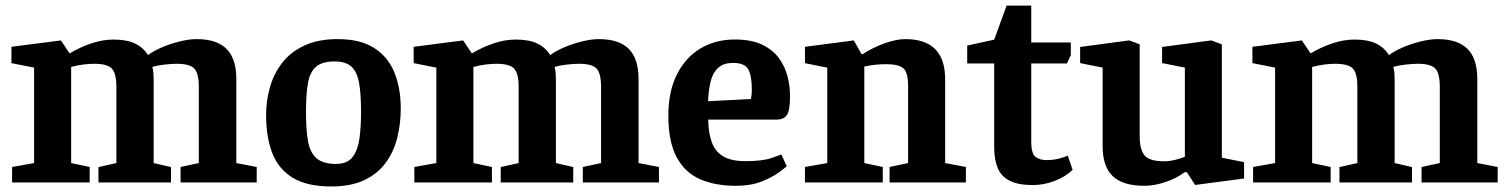

<svg xmlns="http://www.w3.org/2000/svg" viewBox="-20 -650 5364 684"><path d="M23.1 0V-55.1L101.5 -69.1V-409.1L20.7 -425.1V-483.3L196.9 -506L228 -459.7Q265.3 -482.1 305.8 -495.6Q346.2 -509.1 384.3 -509.1Q431 -509.1 460.4 -495.3Q489.9 -481.4 507.2 -453.7Q525.9 -467.9 556.3 -481.1Q586.7 -494.2 620.4 -502.4Q654.2 -510.7 680.3 -510.7Q752 -510.7 787 -475.8Q821.9 -440.9 821.9 -368.3V-69.1L894.5 -55.1V0H623.3V-55.1L688.3 -69.1V-340.3Q688.3 -388.8 672.2 -405.8Q656.1 -422.8 609.8 -422.8Q590.8 -422.8 564.9 -419.8Q539 -416.8 522.7 -411.4Q525.8 -401.1 526.6 -388.9Q527.4 -376.7 527.4 -367V-69.1L589.2 -54.9V0H330.8V-54.9L394.6 -69.1V-340.3Q394.6 -389 378.3 -405.9Q362 -422.8 315.6 -422.8Q299.2 -422.8 277.9 -420.3Q256.5 -417.8 233.5 -411.4V-69.1L299.5 -55.1V0Z M1160 14.3Q1075.1 14.3 1024 -16.1Q972.9 -46.5 950.4 -103.7Q928 -160.9 928 -240Q928 -291.6 942 -340.3Q956.1 -389 986.2 -427.4Q1016.4 -465.7 1065.3 -488.2Q1114.2 -510.7 1182.9 -510.7Q1263.1 -510.7 1312.6 -479.3Q1362 -447.9 1384.9 -392.1Q1407.7 -336.2 1407.7 -263Q1407.7 -209.5 1395.3 -159.6Q1383 -109.7 1354.4 -70.5Q1325.8 -31.2 1278.1 -8.5Q1230.5 14.3 1160 14.3ZM1176.6 -66Q1218 -66 1236.7 -91.4Q1255.5 -116.8 1260.9 -159Q1266.3 -201.3 1266.3 -250.3Q1266.3 -315 1259.2 -354.6Q1252.1 -394.2 1231.9 -412.6Q1211.6 -431.1 1172 -431.1Q1127.7 -431.1 1105.9 -412.3Q1084.1 -393.6 1077.1 -354Q1070.1 -314.4 1070.1 -250.3Q1070.1 -189.7 1077 -148.7Q1083.8 -107.7 1106.8 -86.9Q1129.9 -66 1176.6 -66Z M1456.1 0V-55.1L1534.5 -69.1V-409.1L1453.7 -425.1V-483.3L1629.9 -506L1661 -459.7Q1698.3 -482.1 1738.8 -495.6Q1779.2 -509.1 1817.3 -509.1Q1864 -509.1 1893.4 -495.3Q1922.9 -481.4 1940.2 -453.7Q1958.9 -467.9 1989.3 -481.1Q2019.7 -494.2 2053.4 -502.4Q2087.2 -510.7 2113.3 -510.7Q2185 -510.7 2220 -475.8Q2254.9 -440.9 2254.9 -368.3V-69.1L2327.5 -55.1V0H2056.3V-55.1L2121.3 -69.1V-340.3Q2121.3 -388.8 2105.2 -405.8Q2089.1 -422.8 2042.8 -422.8Q2023.8 -422.8 1997.9 -419.8Q1972 -416.8 1955.7 -411.4Q1958.8 -401.1 1959.6 -388.9Q1960.4 -376.7 1960.4 -367V-69.1L2022.2 -54.9V0H1763.8V-54.9L1827.6 -69.1V-340.3Q1827.6 -389 1811.3 -405.9Q1795 -422.8 1748.6 -422.8Q1732.2 -422.8 1710.9 -420.3Q1689.5 -417.8 1666.5 -411.4V-69.1L1732.5 -55.1V0Z M2601.7 11.9Q2528.5 11.9 2474.5 -11.3Q2420.5 -34.6 2390.8 -89.6Q2361 -144.6 2361 -238.3Q2361 -324 2391.4 -384.6Q2421.7 -445.2 2475.3 -477.3Q2528.8 -509.3 2597.7 -509.3Q2656.6 -509.3 2695.1 -490.9Q2733.5 -472.4 2755.3 -442.3Q2777.1 -412.2 2785.8 -377.1Q2794.5 -342.1 2794.5 -307.9Q2794.5 -256 2783 -240Q2771.5 -224 2748.1 -224H2502.9Q2503.7 -177 2515.7 -143.6Q2527.6 -110.1 2556.5 -93Q2585.5 -75.9 2634.6 -75.9Q2696.3 -75.9 2728 -86.9Q2759.7 -97.9 2763.5 -99.9L2782.8 -57.8Q2779 -54 2756.2 -36.8Q2733.5 -19.6 2694.6 -3.9Q2655.8 11.9 2601.7 11.9ZM2502.6 -289.4 2655.4 -297.4Q2658.4 -315.4 2658.4 -329.9Q2658.4 -379.5 2645.9 -402.6Q2633.3 -425.8 2591.8 -425.8Q2556.9 -425.8 2537.8 -407.8Q2518.8 -389.7 2511.5 -359Q2504.1 -328.3 2502.6 -289.4Z M2847.7 0V-55.1L2927.1 -69.1V-408.9L2847.7 -425V-483.3L3021.6 -506L3049.4 -457.1H3053.2Q3092 -482.1 3133.2 -496.4Q3174.4 -510.7 3204.7 -510.7Q3276.2 -510.7 3311.7 -474.9Q3347.1 -439.1 3347.1 -367V-69.1L3421 -55.1V0H3149.1V-55.1L3215.1 -69.1V-344Q3215.1 -389.6 3199.6 -405.4Q3184 -421.3 3136.2 -421.3Q3120 -421.3 3101.4 -419.6Q3082.8 -418 3059.1 -413V-69.1L3124.9 -55.1V0Z M3658.8 9.3Q3607 9.3 3576.7 -6.3Q3546.4 -21.9 3534.1 -52.1Q3521.8 -82.4 3521.8 -125.6V-424H3425.7V-487.7L3521.8 -508.7L3566 -630H3653.8V-498.7H3794.8V-453.5L3780.8 -424H3653.8V-143.8Q3653.8 -103.8 3668.5 -91.7Q3683.3 -79.7 3708.3 -79.7Q3730.2 -79.7 3750.3 -84.4Q3770.3 -89.1 3783.8 -95.6L3801.2 -45Q3775.7 -20.1 3737 -5.4Q3698.3 9.3 3658.8 9.3Z M4057.2 11.9Q3980.3 11.9 3944.2 -22.4Q3908.1 -56.7 3908.1 -129V-409.1L3828 -425.3V-482.7L4003 -506.1L4040.1 -492.1V-165.3Q4040.1 -116.6 4057.9 -96Q4075.7 -75.4 4127.5 -75.4Q4146.9 -75.4 4168 -80.9Q4189.2 -86.3 4201.1 -91.7V-409.1L4119.9 -425.3V-482.7L4295 -506.1L4332.8 -492.1V-88.3L4412 -72.3V-14.1L4237.6 8.9L4208.2 -36.6L4200.1 -36.4Q4172.6 -15.3 4132.7 -1.7Q4092.7 11.9 4057.2 11.9Z M4444.1 0V-55.1L4522.5 -69.1V-409.1L4441.7 -425.1V-483.3L4617.9 -506L4649 -459.7Q4686.3 -482.1 4726.8 -495.6Q4767.2 -509.1 4805.3 -509.1Q4852 -509.1 4881.4 -495.3Q4910.9 -481.4 4928.2 -453.7Q4946.9 -467.9 4977.3 -481.1Q5007.7 -494.2 5041.4 -502.4Q5075.2 -510.7 5101.3 -510.7Q5173 -510.7 5208 -475.8Q5242.9 -440.9 5242.9 -368.3V-69.1L5315.5 -55.1V0H5044.3V-55.1L5109.3 -69.1V-340.3Q5109.3 -388.8 5093.2 -405.8Q5077.1 -422.8 5030.8 -422.8Q5011.8 -422.8 4985.9 -419.8Q4960 -416.8 4943.7 -411.4Q4946.8 -401.1 4947.6 -388.9Q4948.4 -376.7 4948.4 -367V-69.1L5010.2 -54.9V0H4751.8V-54.9L4815.6 -69.1V-340.3Q4815.6 -389 4799.3 -405.9Q4783 -422.8 4736.6 -422.8Q4720.2 -422.8 4698.9 -420.3Q4677.5 -417.8 4654.5 -411.4V-69.1L4720.5 -55.1V0Z"/></svg>

Font: Faustina Light
Style: Regular
Weight: 300
Designer: Alfonso Garcia
Foundry: http://www.omnibus-type.com
Version: Version 1.200